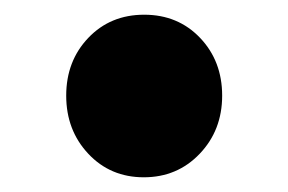

<svg xmlns="http://www.w3.org/2000/svg" viewBox="-20 -227 391 261"><path d="M175.5 14Q130 14 100 -18Q70 -50 70 -97Q70 -144 100 -175.5Q130 -207 176 -207Q222 -207 252 -175.5Q282 -144 282 -97Q282 -50 251.5 -18Q221 14 175.5 14Z"/></svg>

Font: Resource Han Rounded JP Heavy
Style: Regular
Weight: 900
Designer: Cyano Hao (round all glyphs); Ryoko NISHIZUKA 西塚涼子 (kana, bopomofo & ideographs); Paul D. Hunt (Latin, Greek & Cyrillic)
Foundry: Cyano Hao
Version: 0.990